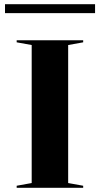

<svg xmlns="http://www.w3.org/2000/svg" viewBox="-20 -901 479 921"><path d="M379 -708V-698L307 -685V-23L379 -10V0H60V-10L132 -23V-685L60 -698V-708ZM4 -838V-881H436V-838Z"/></svg>

Font: Kalnia SemiExpanded
Style: Regular
Weight: 400
Width: 6
Designer: Frida Medrano
Foundry: Frida Medrano
Version: Version 1.105